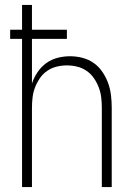

<svg xmlns="http://www.w3.org/2000/svg" viewBox="-20 -755 540 775"><path d="M69 0V-598H21V-635H69V-735H109V-635H250V-598H109V-418Q117 -442 131.5 -463.5Q146 -485 166.5 -500Q187 -515 212 -521.5Q237 -528 263 -528Q288 -528 313 -521.5Q338 -515 358.5 -500.5Q379 -486 393.5 -464.5Q408 -443 416.5 -419.5Q425 -396 428 -370.5Q431 -345 431 -320V0H391V-320Q391 -341 388.5 -362Q386 -383 378.5 -402.5Q371 -422 359 -439.5Q347 -457 329.5 -469Q312 -481 291.5 -486Q271 -491 250 -491Q229 -491 208.5 -486Q188 -481 170.5 -469Q153 -457 141 -439.5Q129 -422 121.5 -402.5Q114 -383 111.5 -362Q109 -341 109 -320V0Z"/></svg>

Font: Iosevka Curly Extralight
Style: Regular
Weight: 200
Monospace: yes
Designer: Belleve Invis
Foundry: Belleve Invis
Version: Version 22.1.2; ttfautohint (v1.8.4)